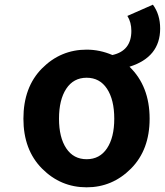

<svg xmlns="http://www.w3.org/2000/svg" viewBox="-20 -786 704 820"><path d="M468 -279Q468 -360 437 -407Q406 -454 350 -454Q294 -454 263 -407Q232 -360 232 -279Q232 -199 263 -152.5Q294 -106 350 -106Q406 -106 437 -152.5Q468 -199 468 -279ZM524 -718 633 -766Q664 -724 664 -664Q664 -542 533 -501Q619 -418 619 -279Q619 -146 539.5 -66Q460 14 350 14Q239 14 159.5 -66Q80 -146 80 -279Q80 -414 159.5 -494Q239 -574 350 -574Q406 -574 460 -551Q541 -569 541 -654Q541 -691 524 -718Z"/></svg>

Font: NotoSansHansBold
Style: Bold
Weight: 700
Designer: Ryoko NISHIZUKA  (kana & ideographs); Paul D. Hunt (Latin, Greek & Cyrillic); Wenlong ZHANG  (bopomofo); Sandoll Communi
Foundry: Adobe Systems Incorporated
Version: Version 1.00;December 8, 2021;FontCreator 13.0.0.2675 64-bit